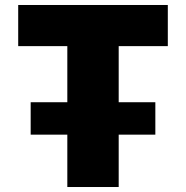

<svg xmlns="http://www.w3.org/2000/svg" viewBox="-20 -750 746 770"><path d="M103 -210V-340H250V-565H53V-730H653V-565H456V-340H603V-210H456V0H250V-210Z"/></svg>

Font: Mplus 1p Black
Style: Regular
Weight: 900
Version: Version 1.061